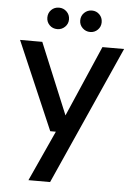

<svg xmlns="http://www.w3.org/2000/svg" viewBox="-60 -724 696 989"><g transform="rotate(5 288.5 -229.5)"><path d="M125 220 244 -41H215L19 -496H134L286 -129L445 -496H557L237 220ZM375 -568Q352 -568 335.5 -584Q319 -600 319 -623Q319 -647 335.5 -663Q352 -679 375 -679Q398 -679 414 -663Q430 -647 430 -623Q430 -600 414 -584Q398 -568 375 -568ZM205 -568Q181 -568 165 -584Q149 -600 149 -623Q149 -647 165 -663Q181 -679 205 -679Q228 -679 244.5 -663Q261 -647 261 -623Q261 -600 244.5 -584Q228 -568 205 -568Z"/></g></svg>

Font: DeepMind Sans Medium
Style: Regular
Weight: 500
Designer: Jonny Pinhorn / Modifications: Colophon Foundry
Foundry: Colophon Foundry
Version: Version 1.002; ttfautohint (v1.8.2)